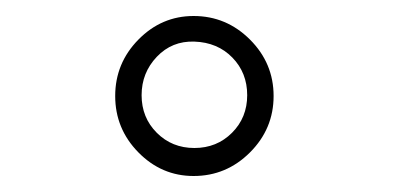

<svg xmlns="http://www.w3.org/2000/svg" viewBox="-20 152 500 240"><path d="M222 372Q182 372 153 342.5Q124 313 124 272Q124 231 153 201.5Q182 172 222 172Q263 172 292.5 201.5Q322 231 322 272Q322 313 292.5 342.5Q263 372 222 372ZM223 337Q251 337 270 318Q289 299 289 271Q289 243 270.5 224Q252 205 223 204Q195 203 176 223Q157 243 157 271Q157 299 176 318Q195 337 223 337Z"/></svg>

Font: Reem Kufi Medium
Style: Regular
Weight: 500
Designer: Khaled Hosny
Version: Version 1.001